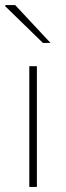

<svg xmlns="http://www.w3.org/2000/svg" viewBox="-20 -740 262 760"><path d="M96 0V-478H126V0ZM150 -570 0 -716 2 -720H40L180 -570Z"/></svg>

Font: Mada ExtraLight
Style: Regular
Weight: 250
Designer: Khaled Hosny
Version: Version 1.5